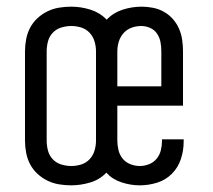

<svg xmlns="http://www.w3.org/2000/svg" viewBox="-20 -548 640 576"><path d="M194 8Q175 8 157 5Q139 2 122.5 -6Q106 -14 92.5 -26.5Q79 -39 70.5 -55Q62 -71 58.5 -89.5Q55 -108 55 -126V-394Q55 -412 58.5 -430.5Q62 -449 70.5 -465Q79 -481 92.5 -493.5Q106 -506 122.5 -514Q139 -522 157 -525Q175 -528 194 -528Q223 -528 251.5 -519Q280 -510 300 -489Q320 -510 348 -519Q376 -528 405 -528Q422 -528 439.5 -524.5Q457 -521 472 -512.5Q487 -504 498.5 -491Q510 -478 517 -462Q524 -446 526.5 -428.5Q529 -411 529 -394V-231H332V-126Q332 -112 335.5 -97.5Q339 -83 348 -72Q357 -61 371 -55.5Q385 -50 399 -50Q414 -50 427.5 -55.5Q441 -61 450 -72Q459 -83 462.5 -97Q466 -111 466 -126Q466 -127 466 -128Q466 -129 466 -130H531Q531 -128 531 -126.5Q531 -125 531 -123Q531 -96 522.5 -70.5Q514 -45 495.5 -26.5Q477 -8 451.5 0Q426 8 399 8Q372 8 344.5 -1Q317 -10 299 -30Q279 -9 250.5 -0.5Q222 8 194 8ZM464 -289V-394Q464 -408 461.5 -421.5Q459 -435 451.5 -446.5Q444 -458 431 -464Q418 -470 404 -470Q389 -470 375 -465Q361 -460 351 -449Q341 -438 336.5 -423.5Q332 -409 332 -394V-289ZM194 -50Q209 -50 223.5 -54.5Q238 -59 248.5 -70Q259 -81 263.5 -96Q268 -111 268 -126V-394Q268 -409 263.5 -424Q259 -439 248.5 -450Q238 -461 223.5 -465.5Q209 -470 194 -470Q179 -470 164 -465.5Q149 -461 138.5 -450Q128 -439 124 -424Q120 -409 120 -394V-126Q120 -111 124 -96Q128 -81 138.5 -70Q149 -59 164 -54.5Q179 -50 194 -50Z"/></svg>

Font: Iosevka SS04 Light Extended
Style: Regular
Weight: 300
Width: 7
Monospace: yes
Designer: Belleve Invis
Foundry: Belleve Invis
Version: Version 19.0.0; ttfautohint (v1.8.4)